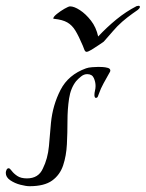

<svg xmlns="http://www.w3.org/2000/svg" viewBox="-70 -610 503 663"><path d="M32 33Q20 33 0.5 28Q-19 23 -34.5 12.5Q-50 2 -50 -13Q-50 -18 -47.5 -23.5Q-45 -29 -40 -29Q-36 -29 -29.5 -20Q-23 -11 -10.5 -2.5Q2 6 23 6Q63 6 78 -28Q95 -62 99 -105.5Q103 -149 106 -186Q112 -247 139 -299.5Q166 -352 227 -374Q235 -377 248.5 -378Q262 -379 270 -379Q275 -379 284.5 -378.5Q294 -378 302.5 -375.5Q311 -373 311 -366Q311 -363 307 -357Q297 -339 287.5 -322Q278 -305 271 -285Q270 -282 268 -277Q266 -272 261 -272Q258 -272 257 -275.5Q256 -279 256 -281Q256 -289 258 -297Q260 -305 260 -313Q260 -327 254 -340.5Q248 -354 231 -354Q220 -354 210 -346Q200 -338 193 -330Q174 -306 168.5 -269.5Q163 -233 163 -192.5Q163 -152 161 -112Q159 -72 148 -39Q137 -6 110 13.5Q83 33 32 33ZM229 -431Q224 -431 221 -439Q218 -447 216 -452Q202 -485 190.5 -504Q179 -523 162.5 -532.5Q146 -542 117 -545Q114 -545 114 -546Q114 -552 126.5 -562Q139 -572 153 -580Q167 -588 172 -588Q186 -588 206 -575Q226 -562 244 -539Q262 -516 269 -484Q299 -516 332 -543Q365 -570 402 -589Q404 -589 405.5 -589.5Q407 -590 409 -590Q413 -590 413 -586Q413 -583 410.5 -580.5Q408 -578 406 -576Q387 -563 369.5 -549.5Q352 -536 335 -519Q331 -515 320 -502.5Q309 -490 299.5 -479Q290 -468 288 -466Q285 -464 272 -455Q259 -446 246.5 -438.5Q234 -431 229 -431Z"/></svg>

Font: My Soul
Style: Regular
Weight: 400
Designer: Robert E. Leuschke
Foundry: Robert E. Leuschke
Version: Version 1.010; ttfautohint (v1.8.4.7-5d5b)